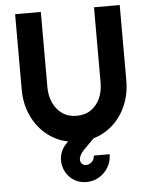

<svg xmlns="http://www.w3.org/2000/svg" viewBox="-61 -750 808 1034"><g transform="rotate(-5 343.0 -233.0)"><path d="M343 13Q259 13 195.2 -28Q131.5 -69 95.8 -138.2Q60 -207.5 60 -292V-700H199V-292Q199 -246.5 216.2 -208.8Q233.5 -171 265.5 -148.5Q297.5 -126 343 -126Q389.5 -126 421.2 -148.5Q453 -171 469.8 -208.5Q486.5 -246 486.5 -292V-700H625.5V-292Q625.5 -207.5 590 -138.2Q554.5 -69 490.8 -28Q427 13 343 13ZM363.5 234Q325 233.5 296.8 215.2Q268.5 197 253 168Q237.5 139 237.5 106.5Q237.5 83 246.5 60Q255.5 37 274.5 18L358.5 -66L425 0.5Q394 31.5 366.8 59Q339.5 86.5 339.5 112Q339.5 123.5 347.5 132.8Q355.5 142 369 142.5Q388 142.5 401.8 129Q415.5 115.5 415.5 95.5H501.5Q501.5 132.5 483.5 164Q465.5 195.5 434.2 214.8Q403 234 363.5 234Z"/></g></svg>

Font: Urbanist ExtraBold
Style: Regular
Weight: 800
Designer: Corey Hu
Foundry: Corey Hu
Version: Version 1.330; ttfautohint (v1.8.4.7-5d5b)